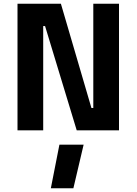

<svg xmlns="http://www.w3.org/2000/svg" viewBox="-20 -700 733 1031"><path d="M619 -680H481V-120H471L307 -680H74V0H212V-560H222L392 0H619ZM299 77 253 311H374L429 77Z"/></svg>

Font: Online Auction - Bold
Style: Bold
Weight: 500
Designer: Mohamed Mostafa, the designer of Online Auction
Foundry: Kief Type Foundry
Version: ""